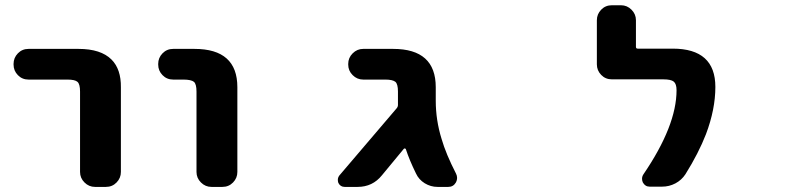

<svg xmlns="http://www.w3.org/2000/svg" viewBox="-20 -737 3040 739"><path d="M345.7 -17.6Q322.3 -17.6 305.2 -34.7Q288.1 -51.8 288.1 -75.2V-384.8Q288.1 -413.1 278.3 -421.9Q268.6 -430.7 239.3 -430.7H89.8Q65.4 -430.7 48.8 -447.8Q32.2 -464.8 32.2 -488.3V-491.2Q32.2 -514.6 48.8 -531.7Q65.4 -548.8 89.8 -548.8H282.2Q368.2 -548.8 409.2 -507.8Q446.3 -470.7 445.3 -400.4V-75.2Q445.3 -51.8 428.7 -34.7Q412.1 -17.6 387.7 -17.6Z M793.9 -17.6Q770.5 -17.6 753.4 -34.7Q736.3 -51.8 736.3 -75.2V-384.8Q736.3 -413.1 726.6 -421.9Q715.8 -430.7 685.5 -430.7H646.5Q622.1 -430.7 605.5 -447.8Q588.9 -464.8 588.9 -488.3V-491.2Q588.9 -514.6 605.5 -531.7Q622.1 -548.8 646.5 -548.8H728.5Q893.6 -548.8 893.6 -401.4V-75.2Q893.6 -51.8 877 -34.7Q860.4 -17.6 835.9 -17.6Z M1664.1 -17.6Q1637.7 -17.6 1614.7 -31.7Q1591.8 -45.9 1581.1 -69.3Q1555.7 -121.1 1542 -163.1Q1541 -165 1538.6 -165.5Q1536.1 -166 1534.2 -164.1L1450.2 -62.5Q1414.1 -17.6 1356.4 -17.6H1306.6Q1290 -17.6 1282.2 -33.2Q1280.3 -39.1 1280.3 -44.9Q1280.3 -53.7 1286.1 -61.5L1506.8 -320.3Q1511.7 -326.2 1511.7 -333V-384.8Q1511.7 -413.1 1502 -421.9Q1491.2 -430.7 1462.9 -430.7H1377.9Q1354.5 -430.7 1337.4 -447.8Q1320.3 -464.8 1320.3 -488.3V-491.2Q1320.3 -514.6 1337.4 -531.7Q1354.5 -548.8 1377.9 -548.8H1493.2Q1657.2 -548.8 1657.2 -401.4V-349.6Q1657.2 -274.4 1679.7 -202.1Q1696.3 -144.5 1735.4 -68.4Q1739.3 -60.5 1739.3 -52.7Q1739.3 -43 1734.4 -34.2Q1724.6 -17.6 1705.1 -17.6Z M2480.5 -18.6Q2462.9 -18.6 2454.1 -35.2Q2451.2 -42 2451.2 -48.8Q2451.2 -57.6 2456.1 -65.4Q2584 -252.9 2584 -389.6Q2584 -414.1 2573.2 -422.9Q2562.5 -431.6 2533.2 -431.6H2335Q2310.5 -431.6 2293.9 -448.7Q2277.3 -465.8 2277.3 -489.3V-659.2Q2277.3 -682.6 2293.9 -699.7Q2310.5 -716.8 2335 -716.8H2370.1Q2393.6 -716.8 2410.6 -699.7Q2427.7 -682.6 2427.7 -659.2V-556.6Q2427.7 -549.8 2434.6 -549.8H2569.3Q2733.4 -549.8 2733.4 -402.3Q2733.4 -316.4 2697.3 -220.7Q2668.9 -147.5 2618.2 -66.4Q2603.5 -43.9 2579.6 -31.2Q2555.7 -18.6 2528.3 -18.6Z"/></svg>

Font: Rounded Mgen+ 1m bold
Style: Bold
Weight: 700
Designer: [Source Han Sans]
Ryoko NISHIZUKA  (kana & ideographs); Paul D. Hunt (Latin, Greek & Cyrillic); Wenlong ZHANG  (bopomofo
Version: Version 1.059.20150602